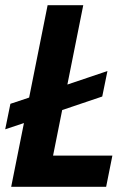

<svg xmlns="http://www.w3.org/2000/svg" viewBox="-22 -718 501 738"><path d="M386 0H21L70 -245L-2 -221L18 -319L90 -343L161 -698H298L237 -393L391 -445L371 -347L217 -295L182 -120H410Z"/></svg>

Font: IBM Plex Sans Cond
Style: Bold Italic
Weight: 700
Width: 3
Italic angle: -11°
Designer: Mike Abbink, Paul van der Laan, Pieter van Rosmalen
Foundry: Bold Monday
Version: Version 1.3